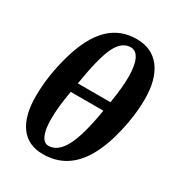

<svg xmlns="http://www.w3.org/2000/svg" viewBox="-170 -809 859 928"><g transform="rotate(30 259.5 -344.5)"><path d="M322.8 -699.2Q408.7 -699.2 455.1 -638.2Q501.5 -577.1 501.5 -464.8Q501.5 -380.4 478.8 -282.7Q456.1 -185.1 418.5 -119.6Q380.9 -54.2 328.1 -22.2Q275.4 9.8 206.1 9.8Q124 9.8 80.8 -48.6Q37.6 -106.9 37.6 -216.3Q37.6 -330.6 73 -454.1Q108.4 -577.6 170.2 -638.4Q231.9 -699.2 322.8 -699.2ZM317.4 -650.4Q268.6 -650.4 238.3 -589.4Q208 -528.3 182.6 -371.1H364.7Q379.4 -460 379.4 -518.1Q379.4 -583 363.5 -616.7Q347.7 -650.4 317.4 -650.4ZM173.3 -318.4Q156.7 -223.1 156.7 -159.2Q156.7 -99.6 170.7 -69.1Q184.6 -38.6 210 -38.6Q261.2 -38.6 296.4 -104.7Q331.5 -170.9 355.5 -318.4Z"/></g></svg>

Font: Liberation Serif
Style: Bold Italic
Weight: 700
Italic angle: -16.333°
Designer: Steve Matteson
Foundry: Ascender Corporation
Version: Version 2.1.5